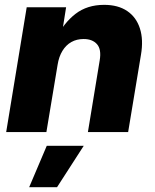

<svg xmlns="http://www.w3.org/2000/svg" viewBox="-20 -553 649 804"><path d="M221.2 -281.7 174.3 0H5.9L91.8 -522.5H256.8L234.9 -384.3L212.9 -389.6Q247.1 -457 296.1 -494.9Q345.2 -532.7 416 -532.7Q474.6 -532.7 512.7 -506.8Q550.8 -481 565.9 -433.8Q581.1 -386.7 570.3 -323.7L516.6 0H348.1L397.5 -300.3Q405.3 -346.2 386.2 -367.9Q367.2 -389.6 330.1 -389.6Q301.3 -389.6 278.8 -377Q256.3 -364.3 241.5 -340.1Q226.6 -315.9 221.2 -281.7ZM102.1 231 175.8 57.6H330.6L218.8 231Z"/></svg>

Font: Inter 28pt ExtraBold
Style: Italic
Weight: 800
Italic angle: -9.3988°
Designer: Rasmus Andersson
Foundry: rsms
Version: Version 4.001;git-66647c0bb